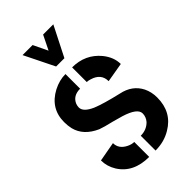

<svg xmlns="http://www.w3.org/2000/svg" viewBox="-231 -820 896 896"><g transform="rotate(-45 216.5 -372.0)"><path d="M109.4 -749H175.8L210 -677.7L245.1 -749H312.5L237.3 -600.6H182.6ZM20.5 -142.6 117.2 -160.2Q117.2 -122.1 157.2 -102.5Q174.8 -93.8 191.4 -93.8V4.9Q87.9 4.9 42 -68.4Q20.5 -103.5 20.5 -142.6ZM25.4 -390.6Q25.4 -480.5 108.4 -524.4Q148.4 -544.9 188.5 -544.9V-448.2Q141.6 -448.2 126 -411.1Q122.1 -400.4 122.1 -390.6Q122.1 -361.3 172.9 -338.9Q215.8 -321.3 303.7 -300.8Q371.1 -287.1 399.4 -231.4Q414.1 -201.2 414.1 -165Q414.1 -68.4 335.9 -22.5Q291 4.9 233.4 4.9V-92.8Q272.5 -92.8 297.9 -119.1Q313.5 -137.7 313.5 -160.2Q313.5 -194.3 237.3 -217.8Q221.7 -222.7 188.5 -231.4Q138.7 -243.2 118.2 -251Q45.9 -283.2 30.3 -345.7Q25.4 -366.2 25.4 -390.6ZM232.4 -448.2V-544.9Q318.4 -544.9 371.1 -481.4Q404.3 -440.4 404.3 -395.5L307.6 -378.9Q307.6 -428.7 253.9 -444.3Q242.2 -448.2 232.4 -448.2Z"/></g></svg>

Font: Post No Bills Jaffna
Style: Bold
Weight: 700
Designer: Kosala Senevirathne, Siva Puranthara, Lasantha Premarathna, Tharique Azeez
Foundry: Mooniak
Version: Version 1.220 ; ttfautohint (v1.6)